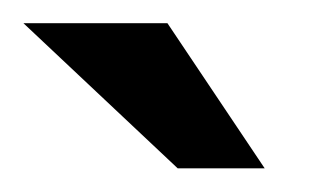

<svg xmlns="http://www.w3.org/2000/svg" viewBox="-20 -700 266 164"><path d="M206.1 -556.2H131.8L0 -680.2H123Z"/></svg>

Font: LT Wave
Style: Regular
Weight: 400
Designer: Daniel Lyons
Version: Version 2.5 (Glyphs App)